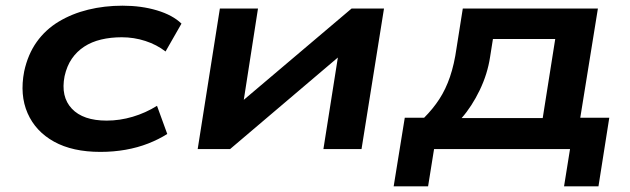

<svg xmlns="http://www.w3.org/2000/svg" viewBox="-20 -524 2216 675"><path d="M333 10Q235 10 170 -26Q105 -62 77 -126Q49 -190 65 -273Q78 -333 109 -376.5Q140 -420 186.5 -448Q233 -476 290 -490Q347 -504 411 -504Q477 -504 532 -487.5Q587 -471 618 -441L562 -343Q531 -367 491 -380Q451 -393 408 -393Q369 -393 335.5 -385Q302 -377 276 -360Q250 -343 232.5 -317.5Q215 -292 207 -256Q193 -184 232.5 -142Q272 -100 355 -100Q401 -100 446.5 -113.5Q492 -127 532 -152L568 -53Q538 -34 501 -19.5Q464 -5 421.5 2.5Q379 10 333 10Z M675 0 753 -494H887L831 -134H791L1216 -494H1330L1251 0H1117L1174 -361H1214L789 0Z M1364 131 1403 -110H1471Q1502 -141 1524.5 -175.5Q1547 -210 1562 -254Q1577 -298 1585 -355L1607 -494H2082L2020 -110H2122L2084 131H1963L1984 0H1506L1485 131ZM1603 -109H1888L1932 -387H1713L1703 -324Q1694 -264 1666.5 -207Q1639 -150 1603 -109Z"/></svg>

Font: Nunito Sans 10pt Expanded
Style: Bold Italic
Weight: 700
Width: 7
Italic angle: -9°
Designer: Vernon Adams
Foundry: Vernon Adams
Version: Version 3.101;gftools[0.9.27]